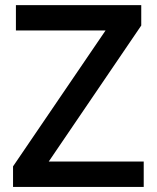

<svg xmlns="http://www.w3.org/2000/svg" viewBox="-20 -734 616 754"><path d="M544.4 0H31.2V-80.6L394.5 -614.3H42.5V-713.9H534.7V-633.8L171.4 -99.6H544.4Z"/></svg>

Font: Open Sans SemiBold
Style: Regular
Weight: 600
Designer: Monotype Design Team
Foundry: Monotype Imaging Inc.
Version: Version 3.003; ttfautohint (v1.8.4)